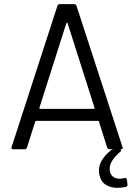

<svg xmlns="http://www.w3.org/2000/svg" viewBox="-20 -720 647 926"><path d="M509 0Q500 0 497 -8L457 -134Q456 -137 453 -137H154Q151 -137 150 -134L110 -8Q107 0 98 0H44Q35 0 35 -7Q35 -9 36 -11L257 -692Q260 -700 269 -700H337Q346 -700 349 -692L572 -7Q572 0 563 0ZM170 -200Q170 -199 170 -198Q170 -197 171 -196Q172 -195 174 -195H432Q434 -195 435 -196Q436 -197 436 -198Q436 -199 436 -200L306 -608Q305 -610 303 -610Q301 -610 300 -608ZM595 172Q595 178 588 181Q568 186 547 186Q515 186 491.5 172Q468 158 460 126Q457 116 457 103Q457 51 516 4Q521 0 529 0H556Q564 0 564 5Q564 9 560 12Q509 55 509 94Q509 102 510 106Q514 124 526.5 133Q539 142 558 142Q568 142 580 139L583 138Q590 138 592 147L595 169Z"/></svg>

Font: LinhAnh
Style: Regular
Weight: 400
Designer: Jeremy Tribby
Foundry: Tribby Type
Version: Version 1.408